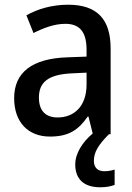

<svg xmlns="http://www.w3.org/2000/svg" viewBox="-20 -569 560 814"><path d="M378 113C378 75 398 44 442 0H449V-364C449 -488 391 -549 269 -549C201 -549 139 -531 92 -504L122 -429C166 -451 211 -468 257 -468C315 -468 347 -437 347 -358V-329L266 -326C116 -321 40 -262 40 -153C40 -51 99 10 192 10C270 10 312 -17 352 -75H355L373 -3C330 33 299 81 299 128C299 189 334 225 405 225C431 225 449 221 466 215V150C456 153 441 157 422 157C395 157 378 142 378 113ZM284 -258 347 -261V-211C347 -119 295 -71 224 -71C176 -71 145 -97 145 -155C145 -219 182 -253 284 -258Z"/></svg>

Font: Noto Sans Myanmar UI SemiCondensed Medium
Style: Regular
Weight: 500
Width: 4
Designer: Monotype Design Team
Foundry: Monotype Imaging Inc.
Version: Version 2.103